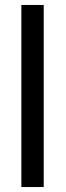

<svg xmlns="http://www.w3.org/2000/svg" viewBox="-20 -753 267 773"><path d="M66 0V-733H156V0Z"/></svg>

Font: MongolianScript
Style: Regular
Weight: 400
Designer: Bolorsoft LLC, NUM
Foundry: Bolorsoft LLC
Version: Version 3.2